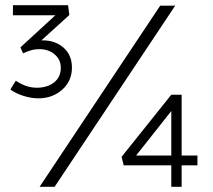

<svg xmlns="http://www.w3.org/2000/svg" viewBox="-20 -722 825 742"><path d="M128 -342Q100 -342 70.5 -351.5Q41 -361 20 -376L41 -410Q66 -394 85 -388.5Q104 -383 122 -383Q163 -383 189 -403.5Q215 -424 215 -460Q215 -492 191 -512Q167 -532 133 -532Q117 -532 104.5 -529Q92 -526 69 -516L59 -539L194 -663H30V-702H243L248 -664L140 -566Q142 -566 145 -566Q194 -566 226 -537.5Q258 -509 258 -461Q258 -409 220.5 -375.5Q183 -342 128 -342ZM133 0 599 -700H657L191 0ZM682 0H642V-83H458L450 -116L642 -356H682V-121H743V-83H682ZM506 -121H642V-293Z"/></svg>

Font: Lexend Deca ExtraLight
Style: Regular
Weight: 200
Designer: Bonnie Shaver-Troup, Thomas Jockin
Foundry: Lexend
Version: Version 1.008; ttfautohint (v1.8.4.7-5d5b)